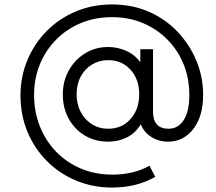

<svg xmlns="http://www.w3.org/2000/svg" viewBox="-20 -636 968 862"><path d="M483 206Q396 206 321 174.5Q246 143 190 86.5Q134 30 103 -45Q72 -120 72 -207Q72 -293 103.5 -367.5Q135 -442 191 -498Q247 -554 321.5 -585Q396 -616 483 -616Q574 -616 649 -583Q724 -550 778 -492.5Q832 -435 862 -362.5Q892 -290 892 -211Q892 -114 848 -57Q804 0 735 0Q693 0 659.5 -21Q626 -42 612 -78Q588 -38 549.5 -19Q511 0 465 0Q407 0 361 -27.5Q315 -55 288.5 -103Q262 -151 262 -212Q262 -272 289 -320Q316 -368 362 -396.5Q408 -425 465 -425Q508 -425 547 -407.5Q586 -390 610 -356V-415H667V-135Q667 -58 737 -58Q779 -58 804.5 -96.5Q830 -135 830 -210Q830 -284 804.5 -347Q779 -410 732.5 -457.5Q686 -505 622.5 -532Q559 -559 483 -559Q406 -559 342 -532Q278 -505 231 -457Q184 -409 158.5 -346Q133 -283 133 -210Q133 -135 158.5 -70Q184 -5 231 44Q278 93 342.5 120.5Q407 148 486 148Q531 148 573.5 138Q616 128 651 108L677 158Q593 206 483 206ZM466 -58Q527 -58 566 -101.5Q605 -145 605 -213Q605 -280 566 -323Q527 -366 466 -366Q426 -366 393.5 -346.5Q361 -327 342.5 -292.5Q324 -258 324 -212Q324 -168 342.5 -133Q361 -98 393 -78Q425 -58 466 -58Z"/></svg>

Font: Plus Jakarta Sans Light
Style: Regular
Weight: 300
Designer: Gumpita Rahayu
Foundry: Tokotype
Version: Version 2.006; ttfautohint (v1.8.4.7-5d5b)